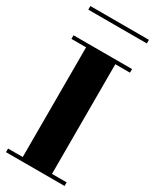

<svg xmlns="http://www.w3.org/2000/svg" viewBox="-199 -822 706 875"><g transform="rotate(30 154.0 -384.5)"><path d="M0 0V-19H77.1V-596.2H0V-615.2H308.1V-596.2H231V-19H308.1V0ZM0 -750V-769H308.1V-750Z"/></g></svg>

Font: Hjet
Style: Regular
Weight: 400
Designer: T. Christopher White
Version: Version 1.2